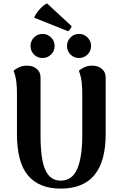

<svg xmlns="http://www.w3.org/2000/svg" viewBox="-20 -1098 716 1132"><path d="M603 -641V-307Q603 -147 537 -66.5Q471 14 338 14Q211 14 145.5 -63Q80 -140 80 -307V-551Q80 -580 76.5 -613.5Q73 -647 60 -681Q69 -689 90 -700Q111 -711 140 -711Q173 -711 196 -692.5Q219 -674 219 -641V-300Q219 -158 247.5 -95.5Q276 -33 338 -33Q405 -33 435 -101.5Q465 -170 465 -300V-551Q465 -580 461.5 -613.5Q458 -647 445 -681Q454 -689 474.5 -700Q495 -711 524 -711Q557 -711 580 -692.5Q603 -674 603 -641ZM231 -756Q201 -756 180.5 -776.5Q160 -797 160 -827Q160 -856.2 180.5 -877.1Q201 -898 231 -898Q260.2 -898 281.1 -877.1Q302 -856.2 302 -827Q302 -797 281.1 -776.5Q260.2 -756 231 -756ZM446 -756Q416 -756 395.5 -776.5Q375 -797 375 -827Q375 -856.2 395.5 -877.1Q416 -898 446 -898Q475.2 -898 496.1 -877.1Q517 -856.2 517 -827Q517 -797 496.1 -776.5Q475.2 -756 446 -756ZM181 -994Q187 -1009 200 -1026.5Q213 -1044 229 -1058.5Q245 -1073 257 -1078L402 -944Q403 -940 395.5 -928.5Q388 -917 381 -914Z"/></svg>

Font: Arima Thin
Style: Regular
Weight: 100
Designer: Joana Correia and Natanael Gama
Foundry: NDISCOVER
Version: Version 1.101;gftools[0.9.23]